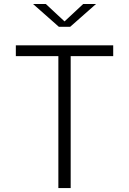

<svg xmlns="http://www.w3.org/2000/svg" viewBox="-20 -962 660 982"><path d="M278.5 0V-730H341.5V0ZM61 -730H559V-675H61ZM281 -825H339L471 -941.5H405.5L310 -852.5L214.5 -941.5H149Z"/></svg>

Font: Monaspace Neon Var ExtraLight
Style: Regular
Weight: 200
Designer: Riley Cran and the Lettermatic Team
Version: Version 1.200 (Monaspace Neon Var)